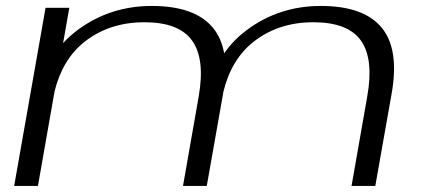

<svg xmlns="http://www.w3.org/2000/svg" viewBox="-20 -610 1426 630"><path d="M26.5 0 129.5 -584.5H207.5L187 -468.5Q209 -492.5 236 -512.5Q342 -590.5 478 -590.5Q619.5 -590.5 678.5 -519Q706.5 -485.5 715.5 -435Q745.5 -478.5 790.5 -512Q896.5 -590.5 1032.5 -590.5Q1173.5 -590.5 1232.2 -519.5Q1291 -448.5 1265 -302.5L1211.5 0H1133.5L1185 -293.5Q1207 -417 1164.2 -477Q1121.5 -537 1008 -537Q893 -537 811.5 -472.5Q738.5 -415 712.5 -307Q712.5 -304.5 712 -302.5L658.5 0H580.5L632 -293.5Q653.5 -417 610.2 -477Q567 -537 454 -537Q338.5 -537 257 -472.5Q185 -415.5 159 -310L104.5 0Z"/></svg>

Font: Anybody UltraExpanded Light
Style: Italic
Weight: 300
Width: 9
Italic angle: -10°
Designer: Tyler Finck
Foundry: Etcetera Type Company
Version: Version 1.010; ttfautohint (v1.8.3) -l 8 -r 50 -G 200 -x 14 